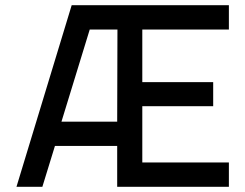

<svg xmlns="http://www.w3.org/2000/svg" viewBox="-20 -714 938 734"><path d="M428 0V-156H190L142 0H43L254 -694H855V-601H524V-400H795V-308H524V-93H855V0ZM323 -601 215 -249H428L429 -601Z"/></svg>

Font: TitilliumText22L Lt
Style: Medium
Weight: 500
Designer: Campivisivi
Foundry: Campivisivi
Version: 1.000